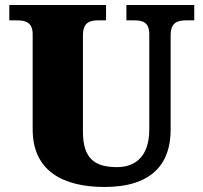

<svg xmlns="http://www.w3.org/2000/svg" viewBox="-20 -734 809 764"><path d="M396 10C585 10 659 -83 659 -217V-593C659 -646 687 -653 723 -653H753V-714H483V-653H512C548 -653 574 -646 574 -597V-219C574 -109 516 -69 446 -69C359 -69 310 -101 310 -210V-593C310 -646 338 -653 373 -653H402V-714H17V-653H46C81 -653 110 -646 110 -597V-219C110 -55 229 10 396 10Z"/></svg>

Font: Noto Serif Gurmukhi Black
Style: Regular
Weight: 900
Designer: Vaibhav Singh and the Monotype Design Team
Foundry: Monotype Imaging Inc.
Version: Version 2.004